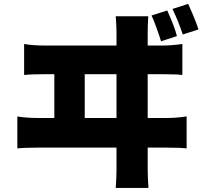

<svg xmlns="http://www.w3.org/2000/svg" viewBox="-20 -880 1040 968"><path d="M980.5 -731.4 901.4 -706.1Q881.8 -766.6 849.6 -835L928.7 -860.4Q968.8 -771.5 980.5 -731.4ZM872.1 -698.2 792 -671.9Q764.6 -757.8 744.1 -801.8L823.2 -827.1Q859.4 -747.1 872.1 -698.2ZM407.2 -285.2H567.4V-505.9H407.2ZM724.6 -285.2H822.3Q868.2 -285.2 920.9 -293V-131.8Q891.6 -135.7 822.3 -135.7H724.6V-28.3Q724.6 7.8 728.5 67.4H563.5Q567.4 9.8 567.4 -26.4V-135.7H170.9Q102.5 -135.7 67.4 -131.8V-293Q111.3 -285.2 170.9 -285.2H253.9V-505.9H207Q136.7 -505.9 101.6 -502V-658.2Q145.5 -650.4 207 -650.4H567.4V-715.8Q567.4 -746.1 563.5 -797.9H727.5Q724.6 -752 724.6 -715.8V-650.4H799.8Q844.7 -650.4 899.4 -658.2V-502Q869.1 -505.9 799.8 -505.9H724.6Z"/></svg>

Font: GenEi Gothic M Heavy
Style: Regular
Weight: 800
Designer: o_tamon (Modified); [Source Han Sans]
Ryoko NISHIZUKA  (kana & ideographs); Paul D. Hunt (Latin, Greek & Cyrillic); Wenl
Version: Version 1.1a;Original Version 1.004